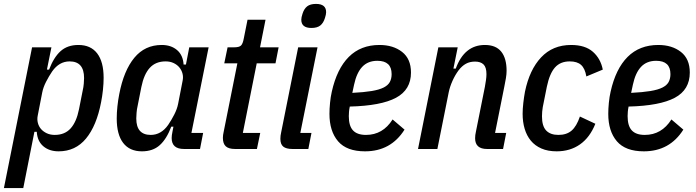

<svg xmlns="http://www.w3.org/2000/svg" viewBox="-38 -762 3562 982"><path d="M126 -520H225L202 -406H213Q237 -469 272 -500.5Q307 -532 363 -532Q426 -532 459 -489Q492 -446 492 -364Q492 -335 488.5 -302Q485 -269 479 -239Q456 -119 402 -53.5Q348 12 262 12Q214 12 183.5 -14Q153 -40 150 -88H138L81 200H-18ZM242 -72Q293 -72 323 -105Q353 -138 366 -203L385 -299Q389 -316 390.5 -334Q392 -352 392 -363Q392 -448 318 -448Q265 -448 229 -397Q212 -372 197.5 -343.5Q183 -315 178 -289L155 -171Q151 -152 155.5 -134Q160 -116 171.5 -102.5Q183 -89 201 -80.5Q219 -72 242 -72Z M903 0Q840 0 840 -56Q840 -69 844 -88L849 -114H838Q814 -51 779 -19.5Q744 12 688 12Q625 12 592 -31Q559 -74 559 -156Q559 -185 562.5 -218Q566 -251 572 -281Q595 -401 649 -466.5Q703 -532 789 -532Q837 -532 867.5 -506Q898 -480 901 -432H913L930 -520H1029L941 -82H1001L985 0ZM733 -72Q786 -72 822 -123Q839 -148 853.5 -176.5Q868 -205 873 -231L896 -349Q900 -368 895.5 -385.5Q891 -403 879.5 -417Q868 -431 850 -439.5Q832 -448 809 -448Q758 -448 728 -415Q698 -382 685 -317L666 -221Q662 -204 660.5 -185.5Q659 -167 659 -156Q659 -72 733 -72Z M1164 0Q1132 0 1117 -13.5Q1102 -27 1102 -57Q1102 -71 1106 -88L1176 -438H1109L1126 -520H1160Q1185 -520 1194.5 -529Q1204 -538 1209 -566L1228 -661H1320L1292 -520H1387L1371 -438H1275L1204 -82H1293L1276 0Z M1555 -619Q1503 -619 1503 -661Q1503 -673 1509 -691Q1517 -717 1533 -729.5Q1549 -742 1578 -742Q1630 -742 1630 -700Q1630 -688 1624 -670Q1616 -644 1600 -631.5Q1584 -619 1555 -619ZM1458 0Q1426 0 1411 -12Q1396 -24 1396 -52Q1396 -68 1400 -85L1487 -520H1586L1498 -82H1555L1539 0Z M1829 12Q1735 12 1691 -39.5Q1647 -91 1647 -180Q1647 -205 1650 -236Q1653 -267 1659 -293Q1685 -410 1746 -471Q1807 -532 1903 -532Q1973 -532 2018.5 -496.5Q2064 -461 2064 -391Q2064 -303 1987.5 -262Q1911 -221 1751 -217Q1748 -203 1747 -190Q1746 -177 1746 -168Q1746 -118 1767.5 -95Q1789 -72 1834 -72Q1920 -72 1970 -151L2031 -99Q1961 12 1829 12ZM1892 -451Q1844 -451 1815 -420.5Q1786 -390 1773 -329L1764 -287Q1824 -290 1863 -296.5Q1902 -303 1924.5 -314.5Q1947 -326 1956 -343Q1965 -360 1965 -383Q1965 -451 1892 -451Z M2100 0 2204 -520H2303L2281 -411H2293Q2337 -532 2442 -532Q2498 -532 2525.5 -498Q2553 -464 2553 -400Q2553 -383 2549.5 -362Q2546 -341 2542 -322L2494 -82H2551L2535 0H2453Q2392 0 2392 -55Q2392 -71 2396 -88L2442 -318Q2445 -335 2447.5 -352Q2450 -369 2450 -383Q2450 -418 2435 -432.5Q2420 -447 2392 -447Q2365 -447 2345 -436Q2325 -425 2308 -403Q2290 -379 2276.5 -349Q2263 -319 2257 -290L2199 0Z M2809 12Q2764 12 2731 -2.5Q2698 -17 2677 -42.5Q2656 -68 2645.5 -103Q2635 -138 2635 -180Q2635 -205 2638.5 -235.5Q2642 -266 2647 -293Q2670 -405 2729.5 -468.5Q2789 -532 2883 -532Q2955 -532 2994.5 -497Q3034 -462 3045 -406L2961 -371Q2954 -412 2934 -430Q2914 -448 2876 -448Q2828 -448 2800.5 -417Q2773 -386 2759 -319L2738 -214Q2736 -203 2735 -190.5Q2734 -178 2734 -167Q2734 -117 2755.5 -94.5Q2777 -72 2818 -72Q2860 -72 2885.5 -94Q2911 -116 2928 -166L3007 -129Q2979 -59 2928.5 -23.5Q2878 12 2809 12Z M3255 12Q3161 12 3117 -39.5Q3073 -91 3073 -180Q3073 -205 3076 -236Q3079 -267 3085 -293Q3111 -410 3172 -471Q3233 -532 3329 -532Q3399 -532 3444.5 -496.5Q3490 -461 3490 -391Q3490 -303 3413.5 -262Q3337 -221 3177 -217Q3174 -203 3173 -190Q3172 -177 3172 -168Q3172 -118 3193.5 -95Q3215 -72 3260 -72Q3346 -72 3396 -151L3457 -99Q3387 12 3255 12ZM3318 -451Q3270 -451 3241 -420.5Q3212 -390 3199 -329L3190 -287Q3250 -290 3289 -296.5Q3328 -303 3350.5 -314.5Q3373 -326 3382 -343Q3391 -360 3391 -383Q3391 -451 3318 -451Z"/></svg>

Font: IBM Plex Sans Condensed Medium
Style: Italic
Weight: 500
Width: 3
Italic angle: -11°
Designer: Mike Abbink, Paul van der Laan, Pieter van Rosmalen
Foundry: Bold Monday
Version: Version 1.3